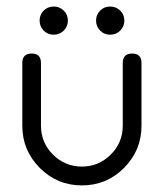

<svg xmlns="http://www.w3.org/2000/svg" viewBox="-20 -562 496 582"><path d="M356.9 -499.8Q356.9 -481.7 344.4 -469.2Q331.8 -456.8 313.7 -456.8Q295.9 -456.8 283.6 -469.2Q271.2 -481.7 271.2 -499.8Q271.2 -517.6 283.6 -529.9Q295.9 -542.2 313.7 -542.2Q331.8 -542.2 344.4 -529.9Q356.9 -517.6 356.9 -499.8ZM185.8 -499.8Q185.8 -481.7 173.2 -469.2Q160.6 -456.8 143.1 -456.8Q124.8 -456.8 112.4 -469.2Q100.1 -481.7 100.1 -499.8Q100.1 -517.6 112.4 -529.9Q124.8 -542.2 143.1 -542.2Q160.6 -542.2 173.2 -529.9Q185.8 -517.6 185.8 -499.8ZM408.9 -180.9Q408.9 -106.2 356.1 -53.1Q303.2 0 228.3 0Q153.3 0 100.5 -53.1Q47.6 -106.2 47.6 -180.9V-371.1Q47.6 -399.7 75.9 -399.7Q104.2 -399.7 104.2 -371.1V-180.9Q104.2 -129.6 140.6 -93.4Q177 -57.1 228.3 -57.1Q279.3 -57.1 315.7 -93.4Q352.1 -129.6 352.1 -180.9V-371.1Q352.1 -399.7 380.6 -399.7Q408.9 -399.7 408.9 -371.1Z"/></svg>

Font: EnergyBar
Style: Regular
Weight: 400
Italic angle: -10°
Version: 1.0 2000-03-28